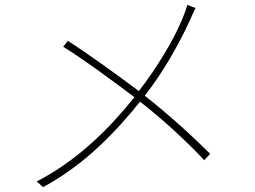

<svg xmlns="http://www.w3.org/2000/svg" viewBox="-20 -753 1040 784"><path d="M745 -733C740 -715 731 -691 725 -677C689 -589 621 -477 547 -381C473 -437 335 -537 257 -586L238 -562C313 -517 451 -415 529 -356C431 -234 302 -101 130 -12L156 11C327 -81 454 -216 552 -338C643 -267 742 -176 814 -99L838 -125C767 -196 663 -291 571 -362C647 -459 710 -572 753 -665C761 -683 771 -706 779 -720Z"/></svg>

Font: Noto Sans Japanese Thin
Style: Regular
Weight: 100
Designer: Ryoko NISHIZUKA (kana & ideographs); Paul D. Hunt (Latin, Greek & Cyrillic); Wenlong ZHANG (bopomofo); Sandoll Communica
Foundry: Adobe Systems Incorporated
Version: Version 1.000;PS 1;hotconv 1.0.78;makeotf.lib2.5.61930